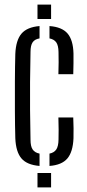

<svg xmlns="http://www.w3.org/2000/svg" viewBox="-20 -820 380 840"><path d="M144 -737V-800H203.5V-737ZM153 -94Q98 -98.5 73.8 -127Q49.5 -155.5 47 -215Q45.5 -269 45.2 -334Q45 -399 45.2 -464Q45.5 -529 47 -584Q49.5 -644 74 -672.8Q98.5 -701.5 153 -706V-652Q132 -648.5 122.8 -635Q113.5 -621.5 113.5 -592.5Q112 -521 111.5 -460.8Q111 -400.5 111.5 -340.2Q112 -280 113.5 -209Q113.5 -179.5 123 -165.8Q132.5 -152 153 -148ZM235.5 -495.5Q236.5 -520.5 236.5 -547.5Q236.5 -574.5 236 -592.5Q235.5 -621.5 226 -634.8Q216.5 -648 196.5 -652V-706Q251 -702 275.5 -673.5Q300 -645 301.5 -586Q301.5 -567 301.5 -542.5Q301.5 -518 300.5 -495.5ZM196.5 -94V-148Q216.5 -152 226 -165.8Q235.5 -179.5 236 -209Q236.5 -228 236.5 -252.2Q236.5 -276.5 235.5 -306H300.5Q301.5 -283.5 301.8 -259Q302 -234.5 301.5 -215Q299 -155.5 274.8 -126.8Q250.5 -98 196.5 -94ZM144 0V-63H203.5V0Z"/></svg>

Font: Big Shoulders Stencil Display
Style: Regular
Weight: 400
Designer: Patric King
Foundry: XO Type Co
Version: Version 1.000